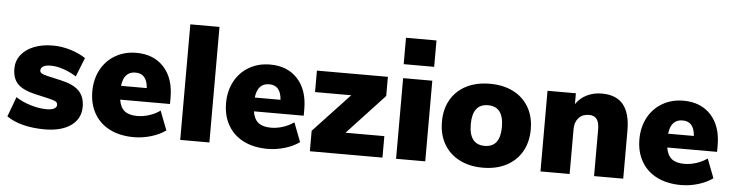

<svg xmlns="http://www.w3.org/2000/svg" viewBox="-46 -948 4455 1167"><g transform="rotate(5 2181.5 -365.0)"><path d="M18 -51 63 -172Q103 -146 154 -130.5Q205 -115 252 -115Q281 -115 297 -123.5Q313 -132 313 -147Q313 -160 301.5 -167Q290 -174 255 -182L176 -200Q101 -217 68 -250Q35 -283 35 -344Q35 -391 63 -427.5Q91 -464 141.5 -484Q192 -504 256 -504Q309 -504 361.5 -488.5Q414 -473 457 -445L411 -329Q371 -354 330.5 -367.5Q290 -381 254 -381Q225 -381 209 -372Q193 -363 193 -346Q193 -336 203 -329.5Q213 -323 238 -317L321 -298Q399 -281 434 -245.5Q469 -210 469 -149Q469 -76 410.5 -34Q352 8 250 8Q179 8 119 -7Q59 -22 18 -51Z M996 -212H692Q700 -164 727 -143Q754 -122 804 -122Q840 -122 877 -134Q914 -146 943 -167L988 -50Q951 -23 899 -7.5Q847 8 795 8Q710 8 648 -23Q586 -54 552.5 -112Q519 -170 519 -248Q519 -322 550.5 -380.5Q582 -439 638.5 -471.5Q695 -504 766 -504Q872 -504 934 -436.5Q996 -369 996 -252ZM690 -296H847Q841 -384 771 -384Q700 -384 690 -296Z M1077 0V-705H1255V0Z M1812 -212H1508Q1516 -164 1543 -143Q1570 -122 1620 -122Q1656 -122 1693 -134Q1730 -146 1759 -167L1804 -50Q1767 -23 1715 -7.5Q1663 8 1611 8Q1526 8 1464 -23Q1402 -54 1368.5 -112Q1335 -170 1335 -248Q1335 -322 1366.5 -380.5Q1398 -439 1454.5 -471.5Q1511 -504 1582 -504Q1688 -504 1750 -436.5Q1812 -369 1812 -252ZM1506 -296H1663Q1657 -384 1587 -384Q1516 -384 1506 -296Z M2074 -131H2311V0H1868V-125L2089 -361H1868V-492H2301V-375Z M2394 0V-492H2572V0ZM2390 -738H2576V-577H2390Z M2652 -249Q2652 -327 2685.5 -384.5Q2719 -442 2780 -473Q2841 -504 2923 -504Q3005 -504 3066 -473Q3127 -442 3160.5 -384.5Q3194 -327 3194 -249Q3194 -171 3160.5 -113Q3127 -55 3066 -23.5Q3005 8 2923 8Q2842 8 2780.5 -23.5Q2719 -55 2685.5 -113Q2652 -171 2652 -249ZM3018 -249Q3018 -373 2923 -373Q2828 -373 2828 -249Q2828 -125 2923 -125Q3018 -125 3018 -249Z M3780 -292V0H3602V-284Q3602 -328 3586.5 -348Q3571 -368 3540 -368Q3500 -368 3476.5 -342.5Q3453 -317 3453 -274V0H3275V-492H3448V-426Q3474 -464 3515 -484Q3556 -504 3606 -504Q3694 -504 3737 -451.5Q3780 -399 3780 -292Z M4334 -212H4030Q4038 -164 4065 -143Q4092 -122 4142 -122Q4178 -122 4215 -134Q4252 -146 4281 -167L4326 -50Q4289 -23 4237 -7.5Q4185 8 4133 8Q4048 8 3986 -23Q3924 -54 3890.5 -112Q3857 -170 3857 -248Q3857 -322 3888.5 -380.5Q3920 -439 3976.5 -471.5Q4033 -504 4104 -504Q4210 -504 4272 -436.5Q4334 -369 4334 -252ZM4028 -296H4185Q4179 -384 4109 -384Q4038 -384 4028 -296Z"/></g></svg>

Font: wassup Sans
Style: Black
Weight: 900
Version: Version 2.001